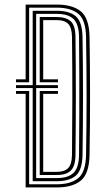

<svg xmlns="http://www.w3.org/2000/svg" viewBox="-20 -820 458 840"><path d="M92.2 0V-409.2H50V-422H107.5V-13.8H228.8Q289.5 -13.8 322.2 -40.5Q355 -67.2 356.5 -142.8Q358.8 -272.8 358.8 -397.6Q358.8 -522.5 356.5 -657.8Q355 -734 321.9 -760.2Q288.8 -786.5 229.2 -786.5H107.5V-460.2H50V-473H92.2V-800H229.2Q296.8 -800 333.5 -770.4Q370.2 -740.8 371.8 -658Q373.8 -536 374 -412.9Q374.2 -289.8 371.8 -142.5Q370.2 -59.8 333.6 -29.9Q297 0 228.8 0ZM123 -27.2V-434.8H50V-447.5H123V-772.8H229.2Q283.2 -772.8 311.5 -748.9Q339.8 -725 341 -657.5Q343.2 -527.2 343.2 -402.6Q343.2 -278 341 -143Q339.8 -74.5 311 -50.9Q282.2 -27.2 228.8 -27.2ZM138.2 -41H228.8Q278 -41 301.5 -63.5Q325 -86 325.8 -142.5Q326.5 -232 326.9 -315Q327.2 -398 327 -481.9Q326.8 -565.8 325.8 -658Q325 -714 301.9 -736.6Q278.8 -759.2 229.2 -759.2H138.2V-447.5H233.5V-434.8H138.2ZM153.8 -54.5V-422H233.5V-409.2H169V-68.2H228.8Q263 -68.2 278.6 -84.9Q294.2 -101.5 295 -142.5Q296.2 -260 296.5 -383.9Q296.8 -507.8 295 -658Q294.2 -700 278.1 -716Q262 -732 229.2 -732H169V-473H233.5V-460.2H153.8V-745.5H229.2Q267.2 -745.5 288.5 -727.8Q309.8 -710 310.2 -658Q311.8 -525.5 311.8 -403Q311.8 -280.5 310.2 -142.5Q309.8 -93.8 290.2 -74.1Q270.8 -54.5 228.8 -54.5Z"/></svg>

Font: Big Shoulders Inline Display Medium
Style: Regular
Weight: 500
Designer: Patric King
Foundry: XO Type Co
Version: Version 1.000